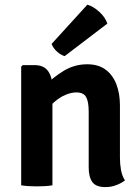

<svg xmlns="http://www.w3.org/2000/svg" viewBox="-20 -774 586 802"><path d="M124.5 -502Q163 -502 181 -476.8Q199 -451.5 199 -408V0Q185.5 2.5 168.2 3.5Q151 4.5 134 4.5Q117.5 4.5 100.2 3.5Q83 2.5 68.5 0V-495.5L75 -502ZM481 -115.5Q481 -88 485.5 -63.5Q490 -39 502 -20.5Q487.5 -9 466 -0.8Q444.5 7.5 420 7.5Q381 7.5 365.8 -13.5Q350.5 -34.5 350.5 -74V-307.5Q350.5 -349 339.8 -368.5Q329 -388 298.5 -388Q278 -388 253.5 -377.8Q229 -367.5 206 -347.2Q183 -327 167 -296V-415Q201.5 -451 246.2 -478.2Q291 -505.5 344.5 -505.5Q391 -505.5 421 -483.2Q451 -461 466 -422.2Q481 -383.5 481 -334ZM345 -754.5Q370.5 -747 395.2 -724.2Q420 -701.5 428.5 -675.5L250 -539.5Q233.5 -544.5 218 -558.5Q202.5 -572.5 195.5 -590.5Z"/></svg>

Font: Signika Light SemiBold
Style: Regular
Weight: 600
Version: Version 2.003;gftools[0.9.32]